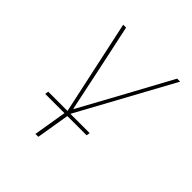

<svg xmlns="http://www.w3.org/2000/svg" viewBox="-194 -652 987 987"><g transform="rotate(45 300.0 -158.0)"><path d="M247 19H107L110 0H250L139 -516H160L212 -273L263 -30H266L399 -273L531 -516H553L271 0H411L408 19H268L238 200H217Z"/></g></svg>

Font: IBM Plex Mono Thin
Style: Italic
Weight: 100
Italic angle: -9°
Monospace: yes
Designer: Mike Abbink, Paul van der Laan, Pieter van Rosmalen
Foundry: Bold Monday
Version: Version 2.3